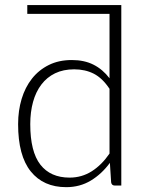

<svg xmlns="http://www.w3.org/2000/svg" viewBox="-20 -748 591 774"><path d="M90 -727.5H469V0H443Q430 0 428 -13L423 -91.5Q390 -46.5 346 -20Q302 6.5 247 6.5Q155 6.5 104 -57Q53 -120.5 53 -247.5Q53 -302 67.2 -349.2Q81.5 -396.5 109 -431.2Q136.5 -466 176.8 -486Q217 -506 269.5 -506Q320 -506 357 -487.2Q394 -468.5 421.5 -432.5V-692H90ZM260.5 -32Q309.5 -32 349.8 -57.5Q390 -83 421.5 -129V-390Q393 -433 358.2 -450.8Q323.5 -468.5 279 -468.5Q235 -468.5 202 -452.5Q169 -436.5 146.8 -407.2Q124.5 -378 113.2 -337.2Q102 -296.5 102 -247.5Q102 -136.5 142.8 -84.2Q183.5 -32 260.5 -32Z"/></svg>

Font: Lato Light
Style: Regular
Weight: 300
Designer: Lukasz Dziedzic
Foundry: tyPoland Lukasz Dziedzic
Version: Version 2.007; 2014-02-27